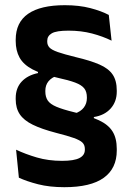

<svg xmlns="http://www.w3.org/2000/svg" viewBox="-20 -672 524 758"><path d="M274.5 -223.5Q299 -231.5 311 -247.5Q323 -263.5 323 -284.5V-287.5Q323 -310 312.5 -323.2Q302 -336.5 276.8 -346Q251.5 -355.5 205.5 -365.5Q144.5 -379 108.5 -398Q72.5 -417 57.2 -444.8Q42 -472.5 42 -510V-515Q42 -583.5 91 -617.5Q140 -651.5 236 -651.5Q292.5 -651.5 336.5 -640Q380.5 -628.5 409.5 -613L420.5 -511.5Q386 -528.5 343.2 -539.8Q300.5 -551 250.5 -551Q202.5 -551 184.5 -540.5Q166.5 -530 166.5 -511V-507.5Q166.5 -494 175.2 -484.5Q184 -475 208.2 -466.5Q232.5 -458 279 -446.5Q336.5 -433 372.2 -417.5Q408 -402 424.5 -378Q441 -354 441 -314.5V-310.5Q441 -270.5 416.8 -243.5Q392.5 -216.5 350.5 -210L351 -186.5ZM207 -374Q183.5 -366 171.2 -350.8Q159 -335.5 159 -314V-310.5Q159 -289.5 168.5 -275.2Q178 -261 202.8 -250.5Q227.5 -240 272.5 -229Q333.5 -214.5 370.5 -197.2Q407.5 -180 424.2 -153.2Q441 -126.5 441 -84V-78Q441 -7 389.5 30Q338 67 234 67Q175.5 67 130.5 55.5Q85.5 44 54.5 29.5L43.5 -81Q80.5 -63.5 125.8 -50.2Q171 -37 225 -37Q272 -37 293.5 -48Q315 -59 315 -80.5V-84Q315 -99.5 305.5 -109Q296 -118.5 271.5 -127.2Q247 -136 201.5 -147.5Q144 -162.5 109 -179.8Q74 -197 58 -221Q42 -245 42 -280V-284.5Q42 -324.5 65.5 -349.8Q89 -375 130 -383.5L129.5 -403.5Z"/></svg>

Font: Anek Gurmukhi Medium SemiBold
Style: Regular
Weight: 600
Version: Version 1.003